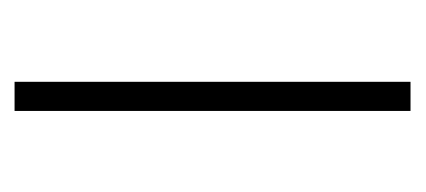

<svg xmlns="http://www.w3.org/2000/svg" viewBox="-176 -394 570 257"><g transform="rotate(-90 108.5 -265.0)"><path d="M128 0V-530H89V0Z"/></g></svg>

Font: Noto Sans Ethiopic ExtraLight
Style: Regular
Weight: 200
Designer: Monotype Design Team
Foundry: Monotype Imaging Inc.
Version: Version 2.102